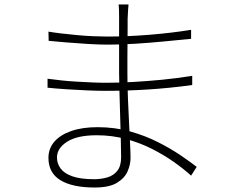

<svg xmlns="http://www.w3.org/2000/svg" viewBox="-20 -802 1040 856"><path d="M553 -782Q552 -771 551 -757Q550 -743 549 -718Q549 -706 549 -679Q549 -652 548.5 -616.5Q548 -581 548 -544Q548 -507 548 -475Q548 -419 550.5 -361Q553 -303 555.5 -251Q558 -199 560 -159Q562 -119 562 -97Q562 -69 549 -38.5Q536 -8 501.5 13Q467 34 402 34Q303 34 249.5 1.5Q196 -31 196 -98Q196 -140 222.5 -170.5Q249 -201 298 -218Q347 -235 415 -235Q492 -235 560 -216Q628 -197 685 -168Q742 -139 786 -109Q830 -79 857 -58L832 -19Q799 -49 755 -80Q711 -111 658 -138Q605 -165 542.5 -182Q480 -199 411 -199Q324 -199 279 -170Q234 -141 234 -100Q234 -73 250 -51Q266 -29 302.5 -16Q339 -3 400 -3Q430 -3 458 -11Q486 -19 503 -40.5Q520 -62 520 -101Q520 -134 518.5 -185Q517 -236 515.5 -291.5Q514 -347 512.5 -396Q511 -445 511 -475Q511 -508 511 -540Q511 -572 511 -603.5Q511 -635 511 -666.5Q511 -698 511 -728Q511 -741 510.5 -758Q510 -775 509 -782ZM196 -661Q219 -657 252.5 -653Q286 -649 323.5 -645.5Q361 -642 396.5 -640.5Q432 -639 459 -639Q549 -639 647 -647Q745 -655 832 -669V-629Q772 -623 709 -617Q646 -611 583 -607Q520 -603 460 -603Q423 -603 372.5 -606Q322 -609 274.5 -613Q227 -617 197 -620ZM192 -451Q221 -447 254 -443.5Q287 -440 322 -438Q357 -436 390 -434.5Q423 -433 452 -433Q509 -433 572 -436.5Q635 -440 702.5 -446.5Q770 -453 837 -464V-423Q787 -416 737 -411Q687 -406 639 -403Q591 -400 544 -398.5Q497 -397 452 -397Q414 -397 368.5 -399Q323 -401 277 -404Q231 -407 192 -411Z"/></svg>

Font: Noto Sans SC Thin ExtraLight
Style: Regular
Weight: 250
Version: Version 2.004-H2;hotconv 1.0.118;makeotfexe 2.5.65603